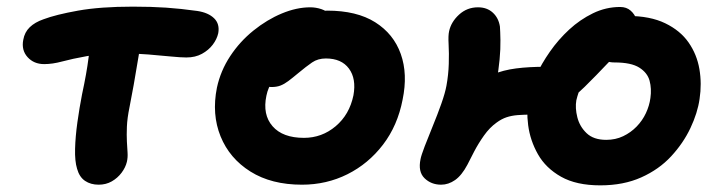

<svg xmlns="http://www.w3.org/2000/svg" viewBox="-20 -544 2168 578"><path d="M113 -351Q82 -351 63 -372Q44 -393 50 -424Q54 -447 69.5 -462Q85 -477 111 -486Q148 -500 215 -512Q282 -524 380 -524Q436 -524 480 -521Q524 -518 574 -511Q607 -506 624.5 -489Q642 -472 637 -444Q633 -426 620.5 -409.5Q608 -393 588 -382Q568 -371 541 -371Q524 -371 493.5 -374Q463 -377 426.5 -380Q390 -383 354 -383Q286 -383 241.5 -375Q197 -367 167.5 -359Q138 -351 113 -351ZM277 12Q253 12 236 0.5Q219 -11 212 -36Q205 -59 206 -96Q207 -133 213 -176Q219 -219 227 -260Q241 -325 246.5 -369.5Q252 -414 257 -442L410 -450Q409 -443 404.5 -418Q400 -393 394.5 -359Q389 -325 382.5 -288.5Q376 -252 370 -222Q363 -188 362 -162.5Q361 -137 362 -118Q363 -99 364 -84.5Q365 -70 362 -57Q358 -40 346 -24Q334 -8 316.5 2Q299 12 277 12Z M889 12Q797 12 734 -27.5Q671 -67 644 -133.5Q617 -200 633 -280Q644 -331 673 -375Q702 -419 743 -452Q784 -485 828.5 -503.5Q873 -522 914 -522Q931 -522 947.5 -516.5Q964 -511 973.5 -499.5Q983 -488 979 -468Q971 -432 951 -405Q931 -378 884 -363Q860 -355 838.5 -339Q817 -323 802 -302Q787 -281 782 -256Q770 -199 800.5 -164Q831 -129 895 -129Q949 -129 990.5 -164Q1032 -199 1044 -257Q1053 -307 1030.5 -337.5Q1008 -368 961 -368Q937 -368 919.5 -356Q902 -344 878 -324Q860 -309 848 -300Q836 -291 824.5 -286.5Q813 -282 797 -282Q779 -282 764 -300Q749 -318 757 -357Q763 -385 784.5 -413Q806 -441 836.5 -463Q867 -485 900.5 -498.5Q934 -512 965 -512Q1054 -512 1109.5 -477Q1165 -442 1186.5 -381.5Q1208 -321 1192 -244Q1177 -166 1133 -108.5Q1089 -51 1026 -19.5Q963 12 889 12Z M1787 14Q1715 14 1669 -12Q1623 -38 1599.5 -79.5Q1576 -121 1570 -167Q1564 -213 1572 -254Q1578 -282 1594 -317Q1610 -352 1635.5 -388.5Q1661 -425 1693.5 -455Q1726 -485 1765 -504Q1804 -523 1847 -523Q1866 -523 1878.5 -512Q1891 -501 1896 -485.5Q1901 -470 1899 -456Q1897 -446 1889 -435.5Q1881 -425 1868.5 -412Q1856 -399 1840 -384Q1824 -369 1807 -351Q1776 -318 1740 -282.5Q1704 -247 1664.5 -223Q1625 -199 1584 -199Q1557 -199 1538.5 -197.5Q1520 -196 1505 -191Q1490 -186 1475 -175Q1454 -160 1437 -136Q1420 -112 1407.5 -88Q1395 -64 1387 -48Q1370 -16 1350 -2Q1330 12 1308 12Q1278 12 1258 -7.5Q1238 -27 1246 -65Q1248 -76 1258.5 -103.5Q1269 -131 1283 -165Q1297 -199 1308.5 -231.5Q1320 -264 1324 -286Q1330 -319 1331 -351.5Q1332 -384 1330.5 -410.5Q1329 -437 1332 -450Q1338 -478 1362 -500Q1386 -522 1419 -522Q1446 -522 1463.5 -506Q1481 -490 1485 -464Q1486 -450 1486.5 -423.5Q1487 -397 1484 -365Q1481 -333 1475 -300Q1470 -277 1460 -246Q1450 -215 1437.5 -182.5Q1425 -150 1413.5 -122Q1402 -94 1395 -76.5Q1388 -59 1388 -59L1269 -90Q1274 -105 1285.5 -129.5Q1297 -154 1314 -182.5Q1331 -211 1353 -238Q1375 -265 1400 -284Q1432 -307 1463.5 -320Q1495 -333 1533.5 -338Q1572 -343 1623 -343Q1631 -343 1642.5 -346.5Q1654 -350 1668 -355Q1682 -360 1696.5 -364.5Q1711 -369 1724 -371L1832 -373Q1808 -364 1788.5 -351.5Q1769 -339 1754.5 -323Q1740 -307 1730.5 -287Q1721 -267 1715 -242Q1711 -219 1718 -191Q1725 -163 1746 -143Q1767 -123 1805 -123Q1833 -123 1856 -134Q1879 -145 1896.5 -163Q1914 -181 1924.5 -203.5Q1935 -226 1938 -249Q1942 -277 1935.5 -301Q1929 -325 1904.5 -340.5Q1880 -356 1830 -356Q1800 -356 1785.5 -374Q1771 -392 1774 -411Q1779 -432 1794 -451.5Q1809 -471 1829.5 -483.5Q1850 -496 1870 -496Q1937 -496 1982.5 -474Q2028 -452 2053 -416Q2078 -380 2085.5 -336Q2093 -292 2086 -246Q2080 -204 2058.5 -158.5Q2037 -113 2000.5 -73.5Q1964 -34 1910.5 -10Q1857 14 1787 14Z"/></svg>

Font: Shantell Sans
Style: Bold Italic
Weight: 700
Italic angle: -11°
Designer: Stephen Nixon, Anya Danilova, Shantell Martin
Foundry: Arrow Type
Version: Version 1.011;[c5ecc13dd]